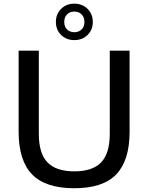

<svg xmlns="http://www.w3.org/2000/svg" viewBox="-20 -1016 808 1046"><path d="M385 9.5Q227.5 9.5 154.5 -66.2Q81.5 -142 81.5 -298V-740H191.5V-287.5Q191.5 -180 238.8 -131.2Q286 -82.5 385 -82.5Q483.5 -82.5 530.8 -131.2Q578 -180 578 -287.5V-740H686V-298Q686 -142 613.5 -66.2Q541 9.5 385 9.5ZM385 -797.5Q341.5 -797.5 313 -825.5Q284.5 -853.5 284.5 -896.5Q284.5 -939.5 313 -967.8Q341.5 -996 385 -996Q428.5 -996 457 -967.8Q485.5 -939.5 485.5 -896.5Q485.5 -853.5 457 -825.5Q428.5 -797.5 385 -797.5ZM385 -840.5Q409 -840.5 424.5 -855.5Q440 -870.5 440 -896.5Q440 -922.5 424.5 -937.8Q409 -953 385 -953Q361 -953 345.5 -937.8Q330 -922.5 330 -896.5Q330 -870.5 345.5 -855.5Q361 -840.5 385 -840.5Z"/></svg>

Font: Encode Sans SemiExpanded SemiExpanded Medium
Style: Regular
Weight: 500
Width: 6
Designer: Multiple Designers
Foundry: Impallari Type
Version: Version 3.000; ttfautohint (v1.8.3) -l 8 -r 50 -G 200 -x 14 